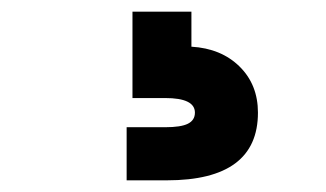

<svg xmlns="http://www.w3.org/2000/svg" viewBox="-20 -54 559 329"><path d="M314 139Q314 114 263 114H207V-34H308V26Q359 29 390.5 60Q422 91 422 139Q422 255 266 255H197V164H263Q290 164 302 158Q314 152 314 139Z"/></svg>

Font: Gmarket Sans TTF Bold
Style: Regular
Weight: 700
Designer: Creative Director : Sungho Lee; Art Director : Kiwoong Choi; Project Manager : Sori Yang, Jongwook Yoon; Font Designer :
Foundry: Sandoll Inc.
Version: Version 1.000;hotconv 1.0.109;makeotfexe 2.5.65596